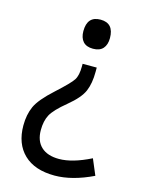

<svg xmlns="http://www.w3.org/2000/svg" viewBox="-113 -614 651 872"><g transform="rotate(15 213.0 -178.0)"><path d="M187.5 -476.6Q187.5 -511.7 203.1 -529.3Q218.8 -546.9 250 -546.9Q281.2 -546.9 296.9 -529.3Q312.5 -511.7 312.5 -476.6Q312.5 -445.3 296.9 -427.7Q281.2 -410.2 250 -410.2Q218.8 -410.2 203.1 -427.7Q187.5 -445.3 187.5 -476.6ZM289.1 -332V-312.5Q289.1 -257.8 273.4 -220.7Q257.8 -183.6 203.1 -138.7Q148.4 -93.8 132.8 -64.5Q117.2 -35.2 117.2 7.8Q117.2 58.6 146.5 85.9Q175.8 113.3 230.5 113.3Q293 113.3 378.9 70.3L410.2 144.5Q312.5 191.4 230.5 191.4Q136.7 191.4 85.9 142.6Q35.2 93.8 35.2 7.8Q35.2 -43 52.7 -82Q70.3 -121.1 132.8 -177.7Q195.3 -234.4 209 -255.9Q222.7 -277.3 222.7 -320.3V-332Z"/></g></svg>

Font: Droid Sans Fallback
Style: Regular
Weight: 400
Designer: Steve Matteson
Foundry: Ascender Corporation
Version: 3.00 (Khmer version)